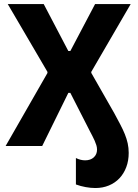

<svg xmlns="http://www.w3.org/2000/svg" viewBox="-20 -720 679 947"><path d="M614.8 34.2Q614.8 72.4 602.9 104.2Q591 136 569.4 159Q547.8 182 517.4 194.7Q487 207.4 450.4 207.4Q427.8 207.4 402.8 202.9Q377.8 198.4 354.4 189.8V59.4Q366.4 65.4 377.9 68.1Q389.4 70.8 399.8 70.8Q426.6 70.8 442.6 56.1Q458.6 41.4 458.6 17.8Q458.6 7 455.3 -3.7Q452 -14.4 447.1 -25.6Q442.2 -36.8 435.8 -49.1Q429.4 -61.4 422.6 -74.4L327 -261.8H317L188.2 0H7.8L214 -359.8V-365.6L18.2 -700H195.6L317 -468.4H327L449 -700H624.6L430.2 -365.6V-360.4L543.2 -162.4Q559.6 -132 573 -106.6Q586.4 -81.2 595.7 -58.2Q605 -35.2 609.9 -12.8Q614.8 9.6 614.8 34.2Z"/></svg>

Font: Fixel Variable
Style: Regular
Weight: 100
Width: 3
Designer: AlfaBravo + MacPaw
Foundry: Kyrylo Tkachov, Marchela Mozhyna, Serhii Makarenko, Maria Weinstein, Zakhar Kryvoshyya
Version: Version 1.211